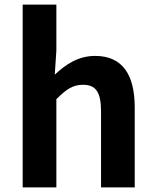

<svg xmlns="http://www.w3.org/2000/svg" viewBox="-20 -818 680 838"><path d="M79 0H226V-385C267 -426 296 -448 342 -448C397 -448 421 -418 421 -331V0H568V-349C568 -490 516 -574 395 -574C319 -574 264 -534 219 -492L226 -597V-798H79Z"/></svg>

Font: DAIFUKU Sans JP
Style: Bold
Weight: 700
Designer: Original font ‘Source Han Sans JP’ : Ryoko NISHIZUKA  (kana, bopomofo & ideographs); Paul D. Hunt (Latin, Greek & Cyrill
Foundry: Daifuku
Version: Version 1.001